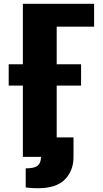

<svg xmlns="http://www.w3.org/2000/svg" viewBox="-20 -830 543 1016"><path d="M101 0V-810H478V-689H280V0ZM182 166Q157 166 141.5 164.5Q126 163 116 162V61Q163 61 180 46Q197 31 197 0V-103H369V0Q369 74 323 120Q277 166 182 166ZM26 -377V-490H409V-377Z"/></svg>

Font: Oswald
Style: Bold
Weight: 700
Designer: Vernon Adams
Foundry: Vernon Adams
Version: Version 4.103;gftools[0.9.33.dev8+g029e19f]